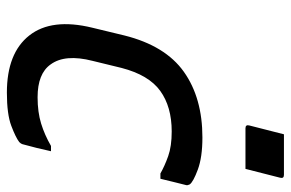

<svg xmlns="http://www.w3.org/2000/svg" viewBox="-160 -654 825 544"><g transform="rotate(90 252.0 -381.5)"><path d="M369 -543Q425 -543 460 -530Q495 -517 502 -507Q505 -501 504 -497Q499 -478 495 -461Q491 -444 486 -424H471Q450 -436 422 -446Q394 -456 352 -456Q282 -456 237 -423.5Q192 -391 172 -314L152 -232Q132 -154 162 -113Q188 -76 255 -76Q297 -76 329.5 -86Q362 -96 393 -114H408Q404 -95 398.5 -73Q393 -51 388 -33Q387 -29 382 -24Q369 -14 336 -1.5Q303 11 242 11Q130 11 80 -52.5Q30 -116 58 -231L80 -322Q109 -438 183 -490.5Q257 -543 369 -543ZM360 -774H475Q486 -774 483 -763L458 -665H343Q332 -665 335 -676Z"/></g></svg>

Font: Recursive Sn Lnr St
Style: Italic
Weight: 400
Italic angle: -15°
Version: Version 1.079;hotconv 1.0.112;makeotfexe 2.5.65598; ttfautoh